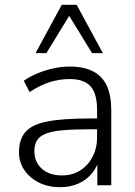

<svg xmlns="http://www.w3.org/2000/svg" viewBox="-20 -771 562 799"><path d="M230 8Q181 8 142.5 -11Q104 -30 81.5 -63Q59 -96 59 -137Q59 -191 86 -222Q113 -253 177 -265.5Q241 -278 353 -278H396V-233H354Q287 -233 241.5 -229Q196 -225 170 -214.5Q144 -204 133.5 -186Q123 -168 123 -142Q123 -97 154 -69Q185 -41 238 -41Q281 -41 313.5 -61.5Q346 -82 365 -118Q384 -154 384 -200V-314Q384 -381 357 -411.5Q330 -442 271 -442Q227 -442 186.5 -429Q146 -416 103 -388L79 -435Q105 -453 136.5 -466Q168 -479 202.5 -486.5Q237 -494 270 -494Q329 -494 367.5 -474Q406 -454 424.5 -414Q443 -374 443 -311V0H385V-117H395Q386 -78 363 -50Q340 -22 306 -7Q272 8 230 8ZM128 -550 237 -751H299L408 -550H363L268 -705L173 -550Z"/></svg>

Font: Nunito Sans 12pt Light
Style: Regular
Weight: 300
Designer: Vernon Adams
Foundry: Vernon Adams
Version: Version 3.101;gftools[0.9.27]